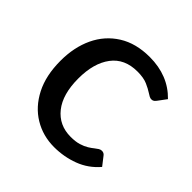

<svg xmlns="http://www.w3.org/2000/svg" viewBox="-143 -637 764 764"><g transform="rotate(45 239.0 -254.5)"><path d="M264.5 7Q201.5 7 150.5 -23.8Q99.5 -54.5 69.5 -113Q39.5 -171.5 39.5 -254.5Q39.5 -330 67.2 -389Q95 -448 149 -482Q203 -516 280.5 -516Q384.5 -516 450 -448.5L424 -413.5Q420 -408 415.5 -404.5Q411 -401 403.5 -401Q398 -401 391.8 -404.2Q385.5 -407.5 378 -412.5Q364.5 -421.5 343 -431Q321.5 -440.5 286.5 -440.5Q214.5 -440.5 177 -390.5Q139.5 -340.5 139.5 -254.5Q139.5 -165.5 178.2 -117Q217 -68.5 282 -68.5Q309.5 -68.5 328.2 -74.2Q347 -80 360 -88Q373 -96 382 -103.5Q389.5 -109.5 396 -113.5Q402.5 -117.5 409.5 -117.5Q421 -117.5 427.5 -108.5L455.5 -72.5Q419.5 -30.5 369.5 -11.8Q319.5 7 264.5 7Z"/></g></svg>

Font: Verano Sans Medium
Style: Regular
Weight: 500
Designer: Lukasz Dziedzic with Adam Twardoch and Botio Nikoltchev
Foundry: tyPoland Lukasz Dziedzic
Version: Version 3.001;December 28, 2019;FontCreator 12.0.0.2547 64-b